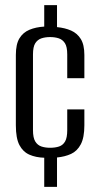

<svg xmlns="http://www.w3.org/2000/svg" viewBox="-20 -667 392 751"><path d="M153 64V-50Q120 -51 95 -62Q70 -73 56 -99.5Q42 -126 42 -177V-452Q42 -494 56 -517Q70 -540 95 -550.5Q120 -561 153 -563V-647H203V-561Q234 -558 258 -547.5Q282 -537 296 -514.5Q310 -492 310 -452V-361H243V-454Q243 -484 234 -498Q225 -512 210 -517Q195 -522 176 -522Q157 -522 142 -517Q127 -512 118 -498Q109 -484 109 -454V-158Q109 -128 118 -113.5Q127 -99 142 -94Q157 -89 176 -89Q196 -89 211 -94Q226 -99 234.5 -113.5Q243 -128 243 -158V-239H310V-177Q310 -129 296 -102.5Q282 -76 258 -65Q234 -54 203 -51V64Z"/></svg>

Font: Alumni Sans Medium
Style: Regular
Weight: 500
Designer: Robert E. Leuschke
Foundry: Robert E. Leuschke
Version: Version 1.018